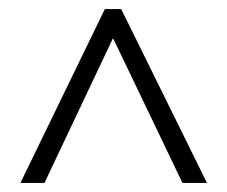

<svg xmlns="http://www.w3.org/2000/svg" viewBox="-20 -737 501 423"><path d="M25 -334 211 -717H247L436 -334H382L229 -653L78 -334Z"/></svg>

Font: Noto Sans Telugu Condensed Light
Style: Regular
Weight: 300
Width: 3
Designer: Jelle Bosma - Monotype Design Team
Foundry: Monotype Imaging Inc.
Version: Version 2.005; ttfautohint (v1.8.4.7-5d5b)